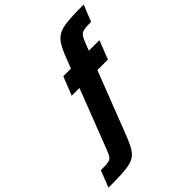

<svg xmlns="http://www.w3.org/2000/svg" viewBox="-410 -886 1226 1226"><g transform="rotate(-45 203.5 -272.5)"><path d="M-154 197 -110 84Q-77 84 -57.5 82.5Q-38 81 -26.5 75Q-15 69 -7.5 55.5Q0 42 9 19L165 -384H95L145 -510H214L249 -600Q265 -639 280.5 -664.5Q296 -690 317 -706Q338 -722 369 -729.5Q400 -737 446.5 -739.5Q493 -742 561 -742L516 -630Q483 -630 463.5 -628Q444 -626 432 -619Q420 -612 411 -595Q402 -578 390 -548L376 -510H471L422 -384H327L172 15Q152 68 135.5 102Q119 136 99 155.5Q79 175 48 183.5Q17 192 -31.5 194.5Q-80 197 -154 197Z"/></g></svg>

Font: Saira SemiCondensed ExtraBold
Style: Italic
Weight: 800
Width: 4
Italic angle: -12°
Designer: Hector Gatti with collaboration of the Omnibus-Type team
Foundry: Omnibus-Type
Version: Version 1.101